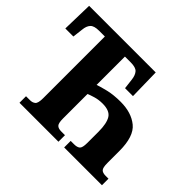

<svg xmlns="http://www.w3.org/2000/svg" viewBox="-156 -939 1164 1164"><g transform="rotate(45 426.0 -357.0)"><path d="M127 0H461V-56H429Q404 -56 392.5 -67.5Q381 -79 381 -119V-329Q396 -336 425 -344.5Q454 -353 487 -353Q548 -353 569 -319.5Q590 -286 590 -214V-119Q590 -77 577.5 -66.5Q565 -56 540 -56H510V0H834V-56H809Q784 -56 773 -67.5Q762 -79 762 -119V-222Q762 -346 705.5 -392Q649 -438 557 -438Q497 -438 451 -427Q405 -416 381 -407V-650H431Q474 -650 489.5 -632.5Q505 -615 509 -582L517 -515H585L581 -714H10L5 -515H74L82 -582Q85 -615 101 -632.5Q117 -650 159 -650H209V-121Q209 -78 195.5 -67Q182 -56 161 -56H127Z"/></g></svg>

Font: Noto Serif SemiCondensed Extra
Style: Regular
Weight: 800
Width: 4
Designer: Monotype Design Team
Foundry: Monotype Imaging Inc.
Version: Version 1.002